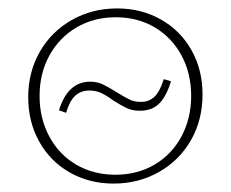

<svg xmlns="http://www.w3.org/2000/svg" viewBox="-20 -432 548 456"><path d="M47 -201Q47 -261 74.5 -309Q102 -357 150.5 -384.5Q199 -412 258 -412Q316 -412 362.5 -385.5Q409 -359 435 -312.5Q461 -266 461 -208Q461 -147 433.5 -99Q406 -51 357.5 -23.5Q309 4 250 4Q192 4 145.5 -22.5Q99 -49 73 -96Q47 -143 47 -201ZM434 -204Q434 -258 411 -300.5Q388 -343 347.5 -367Q307 -391 255 -391Q203 -391 162 -367Q121 -343 97.5 -300.5Q74 -258 74 -204Q74 -151 97 -108Q120 -65 161 -41Q202 -17 254 -17Q306 -17 347 -41Q388 -65 411 -108Q434 -151 434 -204ZM248 -194Q232 -206 219.5 -211.5Q207 -217 192 -217Q172 -217 158.5 -204.5Q145 -192 137 -164L120 -170Q141 -238 194 -238Q211 -238 224.5 -231.5Q238 -225 257 -213Q278 -200 289 -195Q300 -190 315 -190Q334 -190 347 -202.5Q360 -215 369 -244L386 -239Q376 -205 359 -187Q342 -169 312 -169Q294 -169 280.5 -175.5Q267 -182 248 -194Z"/></svg>

Font: Ysabeau Infant Extralight
Style: Regular
Weight: 200
Designer: Christian Thalmann (Catharsis Fonts)
Version: Version 0.003